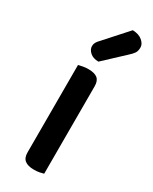

<svg xmlns="http://www.w3.org/2000/svg" viewBox="-188 -750 639 804"><g transform="rotate(30 131.5 -348.5)"><path d="M178 1Q172 3 159.5 5.5Q147 8 132 8Q103 8 88 -3.5Q73 -15 73 -41V-464Q80 -466 93 -468.5Q106 -471 120 -471Q150 -471 164 -459.5Q178 -448 178 -422ZM199 -705Q229 -704 246 -689.5Q263 -675 263 -658Q263 -641 256 -630.5Q249 -620 232 -605L140 -519Q114 -519 99 -532.5Q84 -546 84 -562Q84 -572 88.5 -580Q93 -588 101 -596Z"/></g></svg>

Font: Baloo 2 Medium
Style: Regular
Weight: 500
Designer: Sarang Kulkarni and Ek Type
Foundry: Ek Type
Version: Version 1.640;hotconv 1.0.111;makeotfexe 2.5.65597; ttfautoh